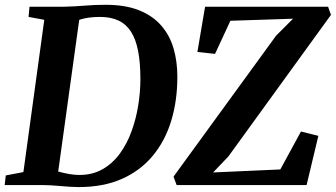

<svg xmlns="http://www.w3.org/2000/svg" viewBox="-30 -771 1400 800"><path d="M93 -743H239Q280.5 -744 323 -747.5Q365.5 -751 406.5 -751Q490 -751.5 547.8 -728.8Q605.5 -706 641.2 -665.2Q677 -624.5 693 -569.8Q709 -515 709 -451.5Q709 -352.5 683.8 -268.8Q658.5 -185 607.2 -122.8Q556 -60.5 478.8 -26Q401.5 8.5 297.5 8.5Q280.5 8.5 261.2 7.2Q242 6 222 4.2Q202 2.5 182.5 1.2Q163 0 144.5 0H-10.5L-6 -40L67.5 -54L154.5 -688.5L89 -700.5ZM208 -24 190.5 -63.5Q199 -60 217.2 -55Q235.5 -50 257.8 -46Q280 -42 300.5 -42Q355.5 -42 397.5 -66Q439.5 -90 469.5 -131.2Q499.5 -172.5 518.2 -224.2Q537 -276 546 -332Q555 -388 555 -441.5Q555 -509.5 545.5 -558.5Q536 -607.5 515.8 -639Q495.5 -670.5 463.5 -685.5Q431.5 -700.5 386.5 -700.5Q362.5 -700.5 343.8 -698Q325 -695.5 311.5 -691.8Q298 -688 289.5 -684L303.5 -713ZM706 0 693 -35 1120.5 -622.5 1191 -693 930 -684.5 866 -546.5 792.5 -554.5 824.5 -743H1337L1349 -709L921.5 -119L858 -52.5L1138 -65L1224 -223L1296.5 -205L1247.5 0Z"/></svg>

Font: Merriweather 48pt
Style: Bold Italic
Weight: 700
Italic angle: -7.8°
Version: Version 2.101